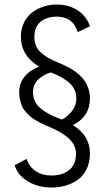

<svg xmlns="http://www.w3.org/2000/svg" viewBox="-20 -726 490 855"><path d="M380.5 -44Q380.5 -3.5 365.8 27Q351 57.5 325.8 75Q300.5 92.5 271.2 100.8Q242 109 209 109Q148.5 109 102.8 80.8Q57 52.5 45.5 9.5L98.5 -18.5Q109.5 15.5 138 35.5Q166.5 55.5 209 55.5Q257 55.5 287.8 31.5Q318.5 7.5 318.5 -43Q318.5 -109 209.5 -156.5Q207 -157.5 189.2 -165.2Q171.5 -173 165 -176.2Q158.5 -179.5 142 -188.8Q125.5 -198 117.8 -204.8Q110 -211.5 98 -224Q86 -236.5 80.2 -248.8Q74.5 -261 70 -278.2Q65.5 -295.5 65.5 -314.5Q65.5 -393 153.5 -429.5Q73 -479 73 -562Q73 -598 87.5 -626.8Q102 -655.5 125.5 -672.2Q149 -689 176.2 -697.5Q203.5 -706 231.5 -706Q287.5 -706 327.2 -679Q367 -652 380.5 -608.5L326 -583Q305.5 -652 231.5 -652Q213.5 -652 197 -647.5Q180.5 -643 165.5 -633Q150.5 -623 141.8 -604.5Q133 -586 133 -560.5Q133 -538.5 141 -520.8Q149 -503 163.8 -490.5Q178.5 -478 190.5 -470.8Q202.5 -463.5 219 -456Q223.5 -454 237.8 -448Q252 -442 262 -437.5Q272 -433 288 -424.2Q304 -415.5 315.5 -407.2Q327 -399 340 -386Q353 -373 361.2 -359.2Q369.5 -345.5 375 -327Q380.5 -308.5 380.5 -288Q380.5 -206.5 304.5 -169Q380.5 -121.5 380.5 -44ZM220 -208Q225 -206 237.2 -201Q249.5 -196 256 -193.5Q283.5 -208.5 301.8 -233Q320 -257.5 320 -288Q320 -311 310 -330Q300 -349 282 -362.8Q264 -376.5 248.5 -384.8Q233 -393 212.5 -401Q211.5 -401.5 209.5 -402.2Q207.5 -403 206.5 -403.5Q174 -394.5 150.5 -372.2Q127 -350 127 -315.5Q127 -293.5 135.5 -275.5Q144 -257.5 159.8 -244.5Q175.5 -231.5 188.5 -224Q201.5 -216.5 220 -208Z"/></svg>

Font: League Mono Condensed Light
Style: Regular
Weight: 300
Width: 1
Designer: Tyler Finck
Foundry: The League of Moveable Type / Tyler Finck
Version: Version 2.210